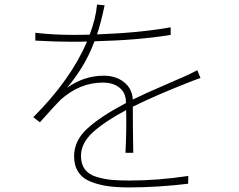

<svg xmlns="http://www.w3.org/2000/svg" viewBox="-20 -795 1040 837"><path d="M530 -315 528 -314Q436 -265 384.5 -218Q333 -171 333 -115Q333 -80 350 -57Q367 -34 400.5 -24Q434 -14 465.5 -11Q497 -8 545 -8Q669 -8 801 -28L800 6Q667 22 542 22Q490 22 450.5 16.5Q411 11 375.5 -3Q340 -17 321.5 -45Q303 -73 303 -113Q303 -182 360.5 -234.5Q418 -287 524 -343L529 -346V-352Q528 -391 500.5 -413Q473 -435 428 -435Q327 -435 243 -359Q229 -346 154 -262L125 -284Q288 -447 359 -613V-614Q335 -613 290 -613Q224 -613 134 -618V-652Q215 -643 292 -643Q344 -643 371 -644Q398 -716 403 -775L436 -772Q420 -695 403 -645Q591 -652 724 -676V-643Q587 -620 392 -615L389 -608Q351 -506 272 -412Q346 -465 433 -465Q485 -465 520.5 -437Q556 -409 559 -361Q607 -385 688.5 -420Q770 -455 787 -463Q814 -475 840 -489L854 -455Q841 -451 798 -434Q665 -382 559 -330Q559 -229 561 -129H527Q532 -230 530 -315Z"/></svg>

Font: Noto Sans Korean Thin
Style: Regular
Weight: 250
Designer: Ryoko NISHIZUKA  (kana & ideographs); Paul D. Hunt (Latin, Greek & Cyrillic); Wenlong ZHANG  (bopomofo); Sandoll Communi
Foundry: Adobe Systems Incorporated
Version: Version 1.0001;PS 1;hotconv 1.0.78;makeotf.lib2.5.61930